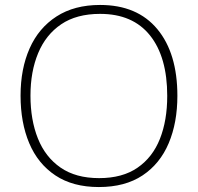

<svg xmlns="http://www.w3.org/2000/svg" viewBox="-20 -838 799 775"><path d="M696 -451Q696 -343 661 -260Q626 -177 555.5 -130Q485 -83 379 -83Q274 -83 203.5 -130Q133 -177 98 -260Q63 -343 63 -452Q63 -560 99.5 -642.5Q136 -725 208 -771.5Q280 -818 384 -818Q534 -818 615 -720.5Q696 -623 696 -451ZM103 -452Q103 -354 133 -279Q163 -204 224.5 -161.5Q286 -119 380 -119Q474 -119 535 -161Q596 -203 625.5 -277.5Q655 -352 655 -451Q655 -608 585.5 -695Q516 -782 384 -782Q289 -782 227 -740Q165 -698 134 -623.5Q103 -549 103 -452Z"/></svg>

Font: Noto Sans Kannada UI ExtraLight
Style: Regular
Weight: 200
Designer: Jelle Bosma - Monotype Design Team
Foundry: Monotype Imaging Inc.
Version: Version 2.005; ttfautohint (v1.8.4.7-5d5b)